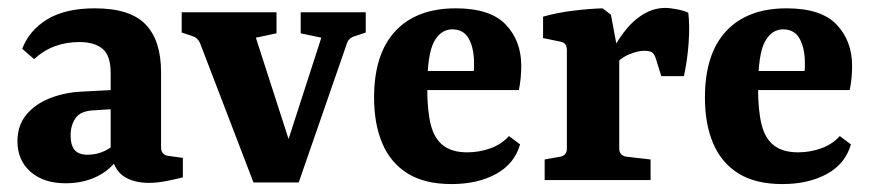

<svg xmlns="http://www.w3.org/2000/svg" viewBox="-20 -454 2198 484"><path d="M145 8Q90 8 57 -21Q24 -50 24 -98Q24 -138 46.5 -165Q69 -192 106 -206.5Q143 -221 185 -223L280 -228V-180L219 -176Q184 -175 171 -157Q158 -139 158 -113Q158 -88 168 -76Q178 -64 201 -64Q224 -64 244 -73.5Q264 -83 277 -99L287 -71Q268 -33 231 -12.5Q194 8 145 8ZM36 -331Q54 -378 99.5 -405.5Q145 -433 219 -433Q308 -433 347 -392.5Q386 -352 386 -272V-83Q386 -63 405 -61L441 -56V-7Q426 -3 401.5 2Q377 7 355 7Q317 7 292 -9.5Q267 -26 259 -69V-270Q259 -314 238.5 -331Q218 -348 180 -348Q147 -348 118.5 -337.5Q90 -327 66 -305Z M790 -359 738 -370V-423H902V-372L875 -363Q860 -359 855 -346L733 6H672ZM708 6H619L484 -346Q478 -359 465 -363L438 -372V-423H677V-370L625 -359L726 -46Z M923 -208Q923 -318 976.5 -375.5Q1030 -433 1129 -433Q1216 -433 1255 -392Q1294 -351 1294 -288Q1294 -273 1292.5 -257Q1291 -241 1288 -227H1013V-275H1174Q1175 -280 1175 -284Q1175 -288 1175 -294Q1175 -332 1162 -356Q1149 -380 1120 -380Q1091 -380 1074 -348.5Q1057 -317 1057 -231Q1057 -175 1066 -139.5Q1075 -104 1097.5 -87Q1120 -70 1158 -70Q1188 -70 1216 -80Q1244 -90 1263 -111L1291 -90Q1277 -41 1230.5 -15.5Q1184 10 1118 10Q1051 10 1008 -16.5Q965 -43 944 -92Q923 -141 923 -208Z M1512 -303Q1530 -343 1552.5 -372.5Q1575 -402 1601.5 -418Q1628 -434 1657 -434Q1669 -434 1687 -430.5Q1705 -427 1715 -422Q1719 -391 1716 -347Q1713 -303 1704 -262H1647L1634 -304Q1630 -318 1623.5 -322Q1617 -326 1604 -326Q1588 -326 1566 -317Q1544 -308 1524 -285ZM1541 -305V-80Q1541 -62 1559 -59L1620 -52V0H1353V-52L1392 -59Q1409 -62 1409 -80V-328Q1409 -346 1393 -349L1349 -358V-412Q1384 -422 1424.5 -427Q1465 -432 1499 -433L1520 -417Z M1757 -208Q1757 -318 1810.5 -375.5Q1864 -433 1963 -433Q2050 -433 2089 -392Q2128 -351 2128 -288Q2128 -273 2126.5 -257Q2125 -241 2122 -227H1847V-275H2008Q2009 -280 2009 -284Q2009 -288 2009 -294Q2009 -332 1996 -356Q1983 -380 1954 -380Q1925 -380 1908 -348.5Q1891 -317 1891 -231Q1891 -175 1900 -139.5Q1909 -104 1931.5 -87Q1954 -70 1992 -70Q2022 -70 2050 -80Q2078 -90 2097 -111L2125 -90Q2111 -41 2064.5 -15.5Q2018 10 1952 10Q1885 10 1842 -16.5Q1799 -43 1778 -92Q1757 -141 1757 -208Z"/></svg>

Font: Yrsa
Style: Bold
Weight: 700
Version: Version 2.004